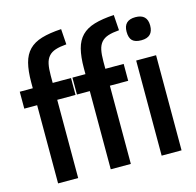

<svg xmlns="http://www.w3.org/2000/svg" viewBox="-115 -933 1075 1053"><g transform="rotate(-15 422.0 -406.5)"><path d="M732 -640Q697 -640 681 -655.5Q665 -671 665 -706Q665 -771 732 -771Q799 -771 799 -706Q799 -640 732 -640ZM675 -540H788V0H675ZM386 -444H313V-540H387V-573Q387 -638 398.5 -682.5Q410 -727 437 -754.5Q464 -782 509 -795.5Q554 -809 621 -813L627 -725Q589 -722 564.5 -714Q540 -706 525.5 -689.5Q511 -673 505.5 -647Q500 -621 500 -582V-540H604V-444H500V0H386ZM87 -444H14V-540H88V-573Q88 -638 99.5 -682.5Q111 -727 138 -754.5Q165 -782 210 -795.5Q255 -809 322 -813L328 -725Q290 -722 265.5 -714Q241 -706 226.5 -689.5Q212 -673 206.5 -647Q201 -621 201 -582V-540H305V-444H201V0H87Z"/></g></svg>

Font: Encode Sans Compressed
Style: SemiBold
Weight: 600
Designer: Pablo Impallari, Andres Torresi
Foundry: Pablo Impallari, Andres Torresi
Version: Version 1.000; ttfautohint (v1.00) -l 8 -r 50 -G 200 -x 14 -